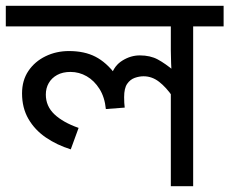

<svg xmlns="http://www.w3.org/2000/svg" viewBox="-30 -642 791 662"><path d="M741 -622V-551H636V0H559V-335L565 -309Q543 -341 518.5 -360Q494 -379 465 -379Q450 -379 434.5 -373.5Q419 -368 408.5 -353Q398 -338 398 -307Q398 -296 398.5 -287.5Q399 -279 400 -271L335 -266Q331 -307 313 -335.5Q295 -364 269 -379Q243 -394 213 -394Q186 -394 167 -383.5Q148 -373 138 -355.5Q128 -338 128 -316Q128 -276 157.5 -248Q187 -220 241 -201L214 -127Q166 -142 128 -168Q90 -194 68 -232Q46 -270 46 -320Q46 -365 68 -397.5Q90 -430 127 -448Q164 -466 208 -466Q261 -466 299 -446.5Q337 -427 369 -384L354 -383Q364 -416 392.5 -433.5Q421 -451 452 -451Q488 -451 514 -437Q540 -423 571 -397L562 -382Q561 -403 560 -424Q559 -445 559 -467V-551H-10V-622Z"/></svg>

Font: lbangla85
Style: Book
Weight: 400
Designer: Jelle Bosma - Monotype Design Team
Foundry: Monotype Imaging Inc.
Version: Version 2.003